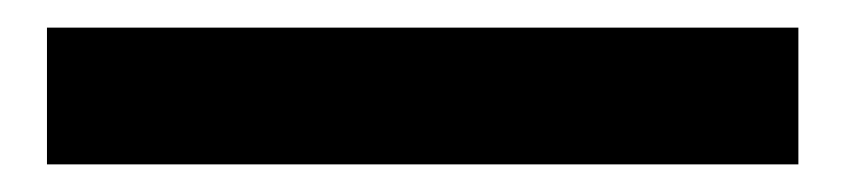

<svg xmlns="http://www.w3.org/2000/svg" viewBox="-20 44 612 139"><path d="M14 163V64H558V163Z"/></svg>

Font: Noto Sans KR Thin Black
Style: Regular
Weight: 900
Version: Version 2.004-H2;hotconv 1.0.118;makeotfexe 2.5.65603